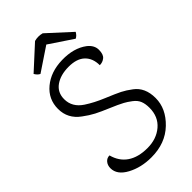

<svg xmlns="http://www.w3.org/2000/svg" viewBox="-269 -939 1025 1025"><g transform="rotate(-45 243.0 -426.5)"><path d="M221 15Q144 15 84.5 -17Q25 -49 25 -99Q25 -121 37.5 -136Q50 -151 70 -151Q85 -94 128.5 -64.5Q172 -35 241 -35Q310 -35 355.5 -74Q401 -113 401 -180Q401 -210 392.5 -231Q384 -252 361.5 -269Q339 -286 322 -295Q294 -310 248.5 -329Q203 -348 174 -363Q145 -378 113 -402Q51 -447 51 -520.5Q51 -594 107.5 -641Q164 -688 251 -690Q340 -692 396 -650Q429 -624 429 -589.5Q429 -555 412.5 -541.5Q396 -528 374 -528Q374 -580 343 -610Q312 -640 250.5 -640Q189 -640 150 -612.5Q111 -585 111 -534Q111 -474 167 -437Q211 -408 269 -384Q327 -360 353 -347Q379 -334 408 -312Q461 -273 461 -193.5Q461 -114 394 -49.5Q327 15 221 15ZM250 -808 117 -719Q102 -726 91 -745L221 -864Q250 -872 279 -864L409 -745Q398 -726 383 -719Z"/></g></svg>

Font: Karma Light
Style: Regular
Weight: 300
Designer: Joana Correia
Foundry: Indian Type Foundry
Version: Version 1.202;PS 1.0;hotconv 1.0.78;makeotf.lib2.5.61930; tt